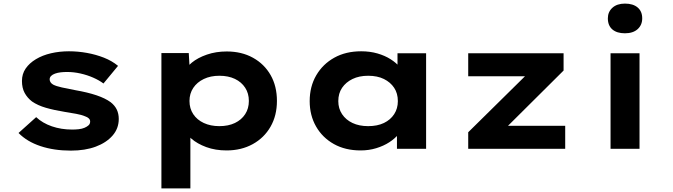

<svg xmlns="http://www.w3.org/2000/svg" viewBox="-20 -827 3740 1067"><path d="M374 10Q280 10 205 -15Q130 -40 83 -88L181 -176Q216 -143 268 -125Q320 -107 381 -107Q400 -107 418 -109Q436 -111 450 -117Q464 -123 472.5 -131Q481 -139 481 -152Q481 -171 452 -181Q433 -189 403 -194.5Q373 -200 341 -205Q280 -215 235 -228Q190 -241 158 -263Q132 -283 117 -310.5Q102 -338 102 -377Q102 -416 122.5 -446Q143 -476 179.5 -498Q216 -520 263.5 -531Q311 -542 363 -542Q413 -542 463 -533Q513 -524 557.5 -506.5Q602 -489 636 -461L555 -363Q531 -381 498 -395.5Q465 -410 427.5 -418.5Q390 -427 353 -427Q334 -427 317 -425Q300 -423 286 -418Q272 -413 264 -405Q256 -397 256 -386Q256 -378 260.5 -370.5Q265 -363 275 -357Q292 -348 324 -341Q356 -334 398 -326Q467 -314 516 -297.5Q565 -281 595 -259Q618 -241 629 -218Q640 -195 640 -166Q640 -113 605.5 -73.5Q571 -34 512 -12Q453 10 374 10Z M877 220V-532H1029L1036 -412L1005 -421Q1013 -452 1046 -479Q1079 -506 1129.5 -523.5Q1180 -541 1240 -541Q1323 -541 1386 -506Q1449 -471 1484 -409.5Q1519 -348 1519 -266Q1519 -185 1483.5 -123Q1448 -61 1384.5 -26Q1321 9 1239 9Q1177 9 1126.5 -9.5Q1076 -28 1043 -57Q1010 -86 1001 -117L1038 -131V220ZM1199 -126Q1249 -126 1285.5 -143.5Q1322 -161 1342.5 -192.5Q1363 -224 1363 -266Q1363 -308 1342.5 -339.5Q1322 -371 1285.5 -388.5Q1249 -406 1199 -406Q1150 -406 1112.5 -388Q1075 -370 1054 -338.5Q1033 -307 1033 -266Q1033 -224 1054 -192.5Q1075 -161 1112.5 -143.5Q1150 -126 1199 -126Z M1984 9Q1899 9 1835.5 -26.5Q1772 -62 1736.5 -124Q1701 -186 1701 -265Q1701 -346 1737.5 -408.5Q1774 -471 1838 -506.5Q1902 -542 1987 -542Q2036 -542 2077.5 -530Q2119 -518 2150.5 -498Q2182 -478 2201.5 -454.5Q2221 -431 2227 -407L2189 -405V-531H2348V0H2186V-141L2220 -132Q2216 -107 2195.5 -82Q2175 -57 2143.5 -36.5Q2112 -16 2071 -3.5Q2030 9 1984 9ZM2026 -126Q2077 -126 2113.5 -143.5Q2150 -161 2170.5 -192.5Q2191 -224 2191 -265Q2191 -308 2170.5 -339Q2150 -370 2113.5 -388Q2077 -406 2026 -406Q1976 -406 1939 -388Q1902 -370 1881 -339Q1860 -308 1860 -265Q1860 -224 1881 -192.5Q1902 -161 1939 -143.5Q1976 -126 2026 -126Z M2582 0V-92L2949 -454L2960 -403H2582V-531H3112V-435L2759 -84L2745 -128H3121V0Z M3373 0V-531H3534V0ZM3453 -642Q3408 -642 3383 -663.5Q3358 -685 3358 -725Q3358 -761 3383.5 -784Q3409 -807 3453 -807Q3498 -807 3523.5 -785.5Q3549 -764 3549 -725Q3549 -688 3523.5 -665Q3498 -642 3453 -642Z"/></svg>

Font: Lexend Mega
Style: Bold
Weight: 700
Version: Version 1.007